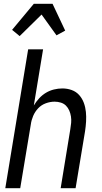

<svg xmlns="http://www.w3.org/2000/svg" viewBox="-20 -996 540 1016"><path d="M84 -805 44 -838 159 -976H258L325 -834L279 -809L200 -919ZM8 0 129 -735H208L159 -438Q171 -458 187 -475.5Q203 -493 223 -505Q243 -517 265.5 -522.5Q288 -528 310 -528Q336 -528 359.5 -519.5Q383 -511 399 -493Q415 -475 423.5 -452Q432 -429 434.5 -404Q437 -379 435.5 -353Q434 -327 430 -301L380 0H301L352 -312Q355 -329 356.5 -346Q358 -363 355.5 -379.5Q353 -396 346.5 -411Q340 -426 329 -437Q318 -448 302 -453Q286 -458 269 -458Q246 -458 222.5 -449.5Q199 -441 182 -423Q165 -405 155.5 -382.5Q146 -360 143 -337L87 0Z"/></svg>

Font: Iosevka Algr
Style: Italic
Weight: 400
Italic angle: -9°
Monospace: yes
Designer: Belleve Invis
Foundry: Belleve Invis
Version: Version 26.0.2; ttfautohint (v1.8.3)